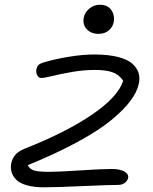

<svg xmlns="http://www.w3.org/2000/svg" viewBox="-20 -758 653 818"><path d="M399.9 -613.8Q367.7 -613.8 349.4 -633.8Q331.1 -653.8 336.9 -683.1Q341.3 -706.1 361.1 -721.9Q380.9 -737.8 405.8 -737.8Q438.5 -737.8 454.3 -715.1Q470.2 -692.4 463.9 -662.1Q460.4 -643.6 443.6 -628.7Q426.8 -613.8 399.9 -613.8ZM167 40Q123 40 92.8 31Q62.5 22 48.1 6.6Q33.7 -8.8 29.1 -25.6Q24.4 -42.5 27.8 -62Q36.6 -105.5 84 -124Q261.7 -194.3 372.3 -269.8Q482.9 -345.2 504.9 -414.1Q487.3 -439.9 459.7 -450Q432.1 -460 384.8 -460Q335.4 -460 286.6 -451.4Q237.8 -442.9 203.6 -434.3Q169.4 -425.8 154.8 -425.8Q145 -425.8 138.9 -436.8Q132.8 -447.8 134.8 -461.9Q137.7 -474.6 144.3 -481.2Q150.9 -487.8 166 -492.2Q215.8 -506.8 274.9 -516.4Q334 -525.9 381.8 -525.9Q440.9 -525.9 482.2 -515.4Q523.4 -504.9 543.5 -486.8Q563.5 -468.8 570.1 -448Q576.7 -427.2 571.8 -402.8Q564.5 -367.2 536.1 -328.9Q507.8 -290.5 454.1 -246.3Q400.4 -202.1 309.6 -152.8Q218.8 -103.5 98.1 -54.2Q108.4 -35.6 128.2 -30.8Q147.9 -25.9 189.9 -25.9Q228.5 -25.9 320.6 -32Q412.6 -38.1 456.1 -38.1Q490.7 -38.1 509.8 -27.3Q528.8 -16.6 525.9 0Q523.4 12.2 511.7 21Q500 29.8 483.9 29.8Q443.4 29.8 331.5 34.9Q219.7 40 167 40Z"/></svg>

Font: Shantell Sans Irregular
Style: Italic
Weight: 300
Italic angle: -11.31°
Designer: Stephen Nixon, Anya Danilova, Shantell Martin
Foundry: Arrow Type
Version: Version 1.006;[9816181b4]